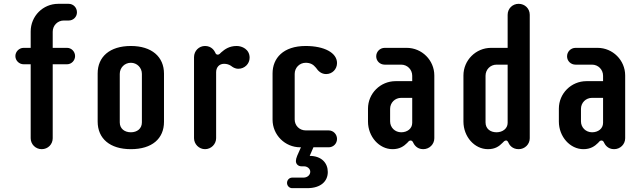

<svg xmlns="http://www.w3.org/2000/svg" viewBox="-20 -771 3369 1005"><path d="M255.9 -434.6H331.1C354 -434.6 373 -454.1 373 -477.5C373 -500.5 354.5 -520.5 331.1 -520.5H255.9V-605C255.9 -637.7 281.7 -663.6 313.5 -663.6H339.4C363.8 -663.6 382.8 -682.6 382.8 -706.5C382.8 -731.4 363.8 -751 339.4 -751H284.7C205.1 -751 140.6 -687 140.6 -606V-520.5H103.5C80.1 -520.5 60.5 -500.5 60.5 -477.5C60.5 -454.1 80.1 -434.6 103.5 -434.6H140.6V-47.4C140.6 -16.1 166 9.8 198.2 9.8C231 9.8 255.9 -15.6 255.9 -47.4Z M491.2 -134.8C491.2 -45.4 555.7 9.8 665 9.8C775.9 9.8 838.4 -45.4 838.4 -133.3V-385.7C838.4 -473.6 774.4 -530.3 665 -530.3C554.2 -530.3 491.2 -473.6 491.2 -386.7ZM722.7 -130.4C722.7 -97.2 697.3 -78.6 665 -78.6C632.3 -78.6 606.9 -97.2 606.9 -130.4V-384.3C606.9 -416.5 632.3 -442.4 665 -442.4C697.3 -442.4 722.7 -416.5 722.7 -384.3Z M1219.2 -530.3C1180.2 -530.3 1157.2 -513.7 1138.2 -497.1C1132.3 -491.2 1127.4 -484.9 1119.6 -484.9C1111.3 -484.9 1108.4 -491.2 1106 -497.1C1102.1 -504.9 1087.9 -530.3 1053.2 -530.3C1021.5 -530.3 995.6 -504.9 995.6 -471.7V-47.9C995.6 -16.6 1021.5 9.8 1053.2 9.8C1085.4 9.8 1111.3 -16.6 1111.3 -47.9V-393.1C1111.3 -418.5 1127.4 -437 1152.8 -437C1166 -437 1178.2 -433.6 1188.5 -426.8C1197.8 -419.9 1209 -411.1 1228 -411.1C1259.8 -411.1 1286.6 -436.5 1286.6 -468.8C1286.6 -513.7 1246.1 -530.3 1219.2 -530.3Z M1571.3 99.6C1589.4 99.6 1604 112.8 1604 127.9C1604 145 1588.9 158.7 1568.4 158.7H1509.3C1494.6 158.7 1482.4 170.9 1482.4 186.5C1482.4 201.2 1494.1 213.9 1509.3 213.9H1587.9C1661.1 213.9 1695.8 176.3 1695.8 129.4C1695.8 83 1664.1 45.4 1601.1 44.9L1620.6 0H1700.2C1725.1 0 1744.1 -19.5 1744.1 -43.9C1744.1 -67.9 1725.1 -88.4 1700.2 -88.4H1580.1C1547.9 -88.4 1522.5 -113.3 1522.5 -145.5V-384.3C1522.5 -416.5 1547.9 -442.4 1580.1 -442.4C1603.5 -442.4 1619.6 -434.1 1633.8 -416.5C1645.5 -398.9 1662.1 -383.3 1687 -383.3C1719.2 -383.3 1744.1 -408.7 1744.1 -440.9C1744.1 -495.1 1676.8 -530.3 1580.1 -530.3C1462.4 -530.3 1406.7 -466.3 1406.7 -386.7V-144.5C1406.7 -64.9 1471.7 0 1551.3 0H1555.2L1535.6 44.4C1531.2 54.7 1528.8 64.9 1528.8 71.8C1528.8 87.9 1541 99.6 1558.6 99.6Z M1949.2 -476.1C1949.2 -451.7 1968.8 -432.6 1993.7 -432.6H2080.1C2112.3 -432.6 2137.7 -406.7 2137.7 -374.5V-346.2H2050.8C1971.2 -346.2 1906.2 -282.2 1906.2 -202.1V-134.8C1906.2 -55.7 1964.8 9.8 2034.7 9.8C2071.8 9.8 2093.8 -5.4 2111.3 -22.9C2116.7 -28.8 2121.1 -35.6 2129.4 -35.6C2137.7 -35.6 2141.1 -28.3 2143.6 -22.9C2147 -16.1 2160.6 9.8 2195.3 9.8C2228 9.8 2253.4 -16.1 2253.4 -47.4V-376C2253.4 -455.6 2188.5 -520.5 2108.9 -520.5H1993.7C1968.8 -520.5 1949.2 -500.5 1949.2 -476.1ZM2022 -201.2C2022 -233.4 2047.4 -258.8 2080.1 -258.8H2137.7V-127.9C2137.7 -97.2 2111.3 -78.6 2080.1 -78.6C2047.4 -78.6 2022 -103.5 2022 -135.7Z M2752.9 -693.4C2752.9 -726.1 2727.5 -751 2694.8 -751C2662.6 -751 2637.2 -726.1 2637.2 -693.4V-520.5H2550.3C2470.7 -520.5 2405.8 -455.6 2405.8 -376V-134.8C2405.8 -55.7 2463.4 9.8 2534.2 9.8C2571.8 9.8 2592.8 -5.4 2609.9 -22.9C2615.7 -28.8 2621.1 -35.6 2628.9 -35.6C2636.7 -35.6 2640.1 -26.9 2642.6 -21.5C2646 -14.2 2660.2 9.8 2694.8 9.8C2727.5 9.8 2752.9 -16.1 2752.9 -47.4ZM2521.5 -374.5C2521.5 -406.7 2546.4 -432.6 2579.1 -432.6H2637.2V-127.9C2637.2 -97.2 2609.9 -78.6 2579.1 -78.6C2546.4 -78.6 2521.5 -97.2 2521.5 -130.4Z M2948.2 -476.1C2948.2 -451.7 2967.8 -432.6 2992.7 -432.6H3079.1C3111.3 -432.6 3136.7 -406.7 3136.7 -374.5V-346.2H3049.8C2970.2 -346.2 2905.3 -282.2 2905.3 -202.1V-134.8C2905.3 -55.7 2963.9 9.8 3033.7 9.8C3070.8 9.8 3092.8 -5.4 3110.4 -22.9C3115.7 -28.8 3120.1 -35.6 3128.4 -35.6C3136.7 -35.6 3140.1 -28.3 3142.6 -22.9C3146 -16.1 3159.7 9.8 3194.3 9.8C3227.1 9.8 3252.4 -16.1 3252.4 -47.4V-376C3252.4 -455.6 3187.5 -520.5 3107.9 -520.5H2992.7C2967.8 -520.5 2948.2 -500.5 2948.2 -476.1ZM3021 -201.2C3021 -233.4 3046.4 -258.8 3079.1 -258.8H3136.7V-127.9C3136.7 -97.2 3110.4 -78.6 3079.1 -78.6C3046.4 -78.6 3021 -103.5 3021 -135.7Z"/></svg>

Font: Supermercado One
Style: Regular
Weight: 400
Designer: James Grieshaber
Foundry: James Grieshaber
Version: Version 1.002